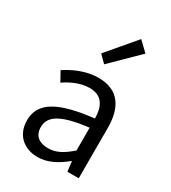

<svg xmlns="http://www.w3.org/2000/svg" viewBox="-211 -981 985 1103"><g transform="rotate(30 281.5 -429.5)"><path d="M217 13C284 13 345 -22 397 -65H400L408 0H483V-334C483 -469 428 -557 295 -557C207 -557 131 -518 82 -486L117 -423C160 -452 217 -481 280 -481C369 -481 392 -414 392 -344C161 -318 59 -259 59 -141C59 -43 126 13 217 13ZM243 -61C189 -61 147 -85 147 -147C147 -217 209 -262 392 -283V-132C339 -85 295 -61 243 -61ZM282 -640 457 -812 394 -872 236 -686Z"/></g></svg>

Font: Noto Sans CJK SC
Style: Regular
Weight: 400
Designer: Ryoko NISHIZUKA 西塚涼子 (kana, bopomofo & ideographs); Paul D. Hunt (Latin, Greek & Cyrillic); Sandoll Communications 산돌커뮤니
Foundry: Adobe
Version: Version 2.004;hotconv 1.0.118;makeotfexe 2.5.65603